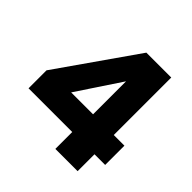

<svg xmlns="http://www.w3.org/2000/svg" viewBox="-184 -882 1044 1044"><g transform="rotate(45 338.5 -360.0)"><path d="M385.3 0V-129.8H49.2V-268.1L365.1 -720H556.5V-277.9H638.4V-129.8H556.5V0ZM228.8 -277.9H397.2V-531.6Z"/></g></svg>

Font: Poppins Variable
Style: Regular
Weight: 100
Designer: Jonny Pinhorn
Foundry: Indian Type Foundry
Version: Version 6.000